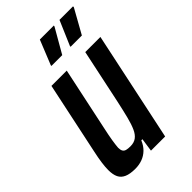

<svg xmlns="http://www.w3.org/2000/svg" viewBox="-214 -762 843 843"><g transform="rotate(-45 207.0 -341.0)"><path d="M103 8Q71 8 51.5 -0.5Q32 -9 23.5 -26.5Q15 -44 15 -72Q15 -91 18.5 -116.5Q22 -142 29 -174L100 -510H195L133 -218Q124 -177 120 -151.5Q116 -126 115 -111Q115 -97 119.5 -89.5Q124 -82 133.5 -79.5Q143 -77 158 -77Q180 -77 194.5 -87.5Q209 -98 219 -120Q229 -142 237.5 -175.5Q246 -209 256 -255L310 -510H404L296 0H208L217 -62H210Q200 -38 184 -22.5Q168 -7 147.5 0.5Q127 8 103 8ZM281 -572V-576L330 -690H414V-685L351 -572ZM162 -572V-576L208 -690H295L294 -685L229 -572Z"/></g></svg>

Font: Saira ExtraCondensed SemiBold
Style: Italic
Weight: 600
Width: 2
Italic angle: -12°
Designer: Hector Gatti with collaboration of the Omnibus-Type team
Foundry: Omnibus-Type
Version: Version 1.101